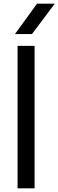

<svg xmlns="http://www.w3.org/2000/svg" viewBox="-20 -1018 316 1038"><path d="M75 -770H167V0H75ZM180 -998H276L153 -834H61Z"/></svg>

Font: Unbounded Light
Style: Regular
Weight: 300
Designer: Luke Prowse, Jean-Baptiste Morizot, Fátima Lázaro, Florian Runge
Foundry: NaN
Version: Version 1.700